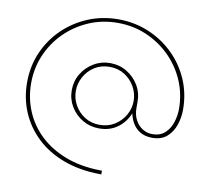

<svg xmlns="http://www.w3.org/2000/svg" viewBox="-97 -836 1274 1164"><g transform="rotate(10 540.0 -254.0)"><path d="M588 218Q463 216 365 179Q267 142 199 77Q131 12 95.5 -72.5Q60 -157 60 -254Q60 -353 97 -438.5Q134 -524 200 -588.5Q266 -653 353 -689.5Q440 -726 540 -726Q640 -726 727 -689.5Q814 -653 880 -588.5Q946 -524 983 -438.5Q1020 -353 1020 -254Q1020 -206 1004.5 -160Q989 -114 955 -84Q921 -54 865 -54Q806 -54 769.5 -87.5Q733 -121 721 -179Q698 -123 651 -88.5Q604 -54 537 -54Q482 -54 436 -81Q390 -108 362.5 -153.5Q335 -199 335 -254Q335 -310 362.5 -355.5Q390 -401 436 -428.5Q482 -456 537 -456Q593 -456 639 -428.5Q685 -401 712.5 -355.5Q740 -310 740 -254V-215Q740 -174 756.5 -142.5Q773 -111 801 -93.5Q829 -76 861 -76Q910 -76 939.5 -103.5Q969 -131 982 -172Q995 -213 995 -254Q995 -346 960 -427.5Q925 -509 862.5 -571Q800 -633 717.5 -668.5Q635 -704 540 -704Q445 -704 362.5 -668.5Q280 -633 217.5 -571Q155 -509 120 -427.5Q85 -346 85 -254Q85 -163 118.5 -82.5Q152 -2 216.5 59.5Q281 121 374.5 157Q468 193 588 195H600V218ZM537 -76Q590 -76 630 -101.5Q670 -127 693 -167.5Q716 -208 716 -254Q716 -300 693 -341Q670 -382 630 -407.5Q590 -433 537 -433Q485 -433 445 -407.5Q405 -382 382.5 -341Q360 -300 360 -254Q360 -208 382.5 -167.5Q405 -127 445 -101.5Q485 -76 537 -76Z"/></g></svg>

Font: MuseoModerno Thin Thin
Style: Regular
Weight: 250
Version: Version 1.003